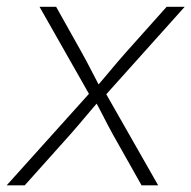

<svg xmlns="http://www.w3.org/2000/svg" viewBox="-39 -556 574 576"><path d="M-19 0 242.7 -291 237.3 -257.8 79.6 -535.6H129.4L204.1 -402.3Q220.7 -372.6 235.4 -343.8Q250 -314.9 265.1 -286.6H242.7Q267.6 -314.9 291.5 -343.8Q315.4 -372.6 341.8 -402.3L460.9 -535.6H515.1L265.1 -256.8L270.5 -289.6L435.5 0H385.7L299.3 -153.3Q283.7 -181.6 270.3 -208.3Q256.8 -234.9 242.2 -261.2H265.1Q241.7 -234.9 219.5 -208.3Q197.3 -181.6 172.4 -153.3L35.2 0Z"/></svg>

Font: Inter 20pt ExtraLight
Style: Italic
Weight: 250
Italic angle: -9.3988°
Version: Version 4.001;git-66647c0bb